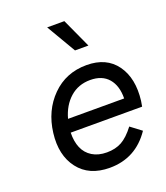

<svg xmlns="http://www.w3.org/2000/svg" viewBox="-140 -849 824 955"><g transform="rotate(-20 272.5 -371.5)"><path d="M384 -598H313L222 -753H313ZM536 -250Q533 -231 531 -221H153Q152 -174 166.5 -140Q181 -106 212.5 -86.5Q244 -67 289.5 -67Q335 -67 368.5 -85.5Q402 -104 437 -150L494 -107Q415 10 277 10Q168 10 112.5 -62.5Q57 -135 71 -249Q85 -363 158.5 -436.5Q232 -510 341 -510Q446 -510 498 -438Q550 -366 536 -250ZM333 -434Q270 -434 226 -395Q182 -356 164 -290H461Q462 -357 429 -395.5Q396 -434 333 -434Z"/></g></svg>

Font: Orkney
Style: Italic
Weight: 400
Italic angle: -7°
Designer: Samuel Oakes and Alfredo Marco Pradil
Foundry: Alfredo Marco Pradil
Version: 1.0; ttfautohint (v1.5)